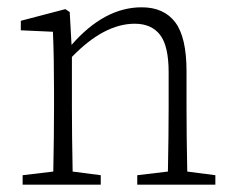

<svg xmlns="http://www.w3.org/2000/svg" viewBox="-20 -506 644 526"><path d="M493 -36 570 -26V0H356V-26L440 -36Q442 -138 442 -210V-308Q442 -380 418.5 -410.5Q395 -441 349 -441Q265 -441 177 -350V-210Q177 -138 179 -36L256 -26V0H42V-26L126 -36Q128 -138 128 -210V-257Q128 -350 125 -419L37 -423V-449L159 -481L171 -473L176 -383Q266 -486 368 -486Q429 -486 460 -445Q491 -404 491 -311V-210Q491 -138 493 -36Z"/></svg>

Font: TypoPRO Source Serif Pro
Style: Regular
Weight: 300
Designer: Frank Grießhammer
Foundry: Adobe Systems Incorporated
Version: Version 1.017;PS (version unavailable);hotconv 1.0.79;makeot